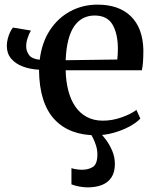

<svg xmlns="http://www.w3.org/2000/svg" viewBox="-20 -573 666 829"><path d="M393 11Q337.5 11 292.5 -6Q247.5 -23 215.2 -57.5Q183 -92 166 -145.5Q149 -199 148.5 -272Q109.5 -274 78 -286Q46.5 -298 28 -320Q9.5 -342 9.5 -375Q9.5 -390.5 13.5 -405.8Q17.5 -421 23.5 -433.8Q29.5 -446.5 36 -454L113.5 -441Q106.5 -430 99.8 -410.2Q93 -390.5 93 -373Q93 -353 105.2 -335.8Q117.5 -318.5 151.5 -315Q160.5 -389 195.2 -442.2Q230 -495.5 283.5 -524.2Q337 -553 401 -553Q493.5 -553 545 -502.8Q596.5 -452.5 599 -358.5Q599 -328 597.5 -306.5Q596 -285 592.5 -269.5H263.5Q264.5 -222.5 274.8 -182.5Q285 -142.5 304.8 -113.5Q324.5 -84.5 354.5 -68.2Q384.5 -52 424.5 -52Q465 -52 505.8 -66.5Q546.5 -81 569 -98.5L586 -61Q569 -43 538.5 -26.5Q508 -10 470.2 0.5Q432.5 11 393 11ZM263.5 -313 486.5 -316Q487.5 -326.5 488.2 -338.8Q489 -351 489 -361.5Q489 -427 466 -466.5Q443 -506 388.5 -506Q361 -506 338.8 -494.5Q316.5 -483 300.2 -459.5Q284 -436 274.8 -399.5Q265.5 -363 263.5 -313ZM358.5 236Q341 236 321.2 232.2Q301.5 228.5 288.5 223V153Q298.5 156.5 311.8 158.2Q325 160 332.5 160Q362.5 160 381.5 147.5Q400.5 135 400.5 93.5Q400.5 74.5 394.8 56Q389 37.5 381.2 22.2Q373.5 7 367 -1L393.5 -6L410 -1Q421.5 9 437.2 30Q453 51 464.8 78.8Q476.5 106.5 476 137.5Q475.5 171.5 460.8 193.5Q446 215.5 419.8 225.8Q393.5 236 358.5 236Z"/></svg>

Font: Merriweather 60pt Medium
Style: Regular
Weight: 500
Version: Version 2.100